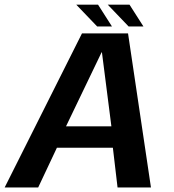

<svg xmlns="http://www.w3.org/2000/svg" viewBox="-44 -822 765 842"><path d="M-23.5 0H123.5L205.5 -174H451L471.5 0H618L517.5 -675.5H315.5ZM245.5 -268 401.5 -592.5H403L444.5 -268ZM520 -706H585L524 -801.5H428.5ZM382 -706H447L386 -801.5H290.5Z"/></svg>

Font: Anybody UltraCondensed Thin SemiBold
Style: Italic
Weight: 600
Italic angle: -10°
Version: Version 1.111